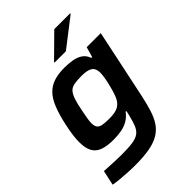

<svg xmlns="http://www.w3.org/2000/svg" viewBox="-265 -844 1168 1168"><g transform="rotate(-45 319.0 -260.0)"><path d="M191 207Q158 207 123 205Q88 203 58 200Q28 197 9 193L30 97Q50 98 76 99.5Q102 101 129.5 102Q157 103 180 103Q238 103 273 97.5Q308 92 327 77.5Q346 63 357 36Q368 9 378 -33Q380 -41 382 -49.5Q384 -58 385 -65H379Q358 -37 331.5 -22Q305 -7 274 -1.5Q243 4 207 4Q152 4 117 -8.5Q82 -21 65 -51Q48 -81 48 -133Q48 -159 52 -190.5Q56 -222 64 -260Q80 -336 100 -386Q120 -436 147.5 -464.5Q175 -493 213.5 -505.5Q252 -518 304 -518Q340 -518 372.5 -512.5Q405 -507 428.5 -491Q452 -475 463 -444H470L489 -510H610L515 -60Q503 -4 489 40Q475 84 454 115.5Q433 147 399.5 167.5Q366 188 315.5 197.5Q265 207 191 207ZM279 -105Q307 -105 327 -109Q347 -113 361 -122Q375 -131 385 -145Q393 -155 400.5 -174Q408 -193 414.5 -216Q421 -239 426.5 -263Q432 -287 435 -308Q438 -329 438 -342Q438 -379 415.5 -394Q393 -409 344 -409Q305 -409 280.5 -404.5Q256 -400 241.5 -385Q227 -370 216.5 -339.5Q206 -309 196 -256Q190 -225 186 -202Q182 -179 182 -163Q182 -138 191.5 -125.5Q201 -113 222.5 -109Q244 -105 279 -105ZM284 -582 285 -587 427 -727H564L563 -722L382 -582Z"/></g></svg>

Font: Saira SemiExpanded SemiBold
Style: Italic
Weight: 600
Width: 6
Italic angle: -12°
Designer: Hector Gatti with collaboration of the Omnibus-Type team
Foundry: Omnibus-Type
Version: Version 1.101